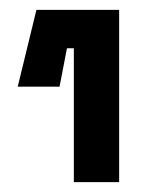

<svg xmlns="http://www.w3.org/2000/svg" viewBox="-20 -720 302 390"><path d="M222 -350H130V-622H116L101 -544H16L54 -700H222Z"/></svg>

Font: Space Grotesk Variable Light
Style: Regular
Weight: 300
Designer: Florian Karsten
Foundry: Florian Karsten
Version: Version 2.000